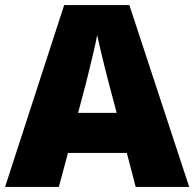

<svg xmlns="http://www.w3.org/2000/svg" viewBox="-20 -737 766 757"><path d="M515 0 480 -134H248L212 0H0L233 -717H490L726 0ZM409 -409Q404 -428 395 -463.5Q386 -499 377 -537Q368 -575 363 -599Q359 -575 350.5 -539Q342 -503 333.5 -468Q325 -433 319 -409L288 -292H440Z"/></svg>

Font: Noto Kufi Arabic Black
Style: Regular
Weight: 900
Designer: Monotype Design Team, David Williams, Khaled Hosny
Foundry: Google LLC
Version: Version 2.109; ttfautohint (v1.8.4.7-5d5b)